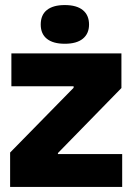

<svg xmlns="http://www.w3.org/2000/svg" viewBox="-20 -739 523 759"><path d="M20 0V-136L271 -392V-398H25V-528H460V-391L209 -134V-130H463V0ZM236 -566Q190 -566 165.5 -585.5Q141 -605 141 -642Q141 -680 165.5 -699.5Q190 -719 236 -719Q283 -719 307.5 -699Q332 -679 332 -642Q332 -606 307.5 -586Q283 -566 236 -566Z"/></svg>

Font: Bricolage Grotesque 96pt ExtraBold
Style: Regular
Weight: 800
Designer: Mathieu Triay
Foundry: Atelier Triay
Version: Version 1.001;gftools[0.9.33.dev8+g029e19f]